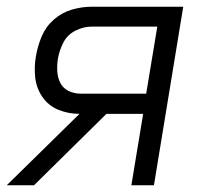

<svg xmlns="http://www.w3.org/2000/svg" viewBox="-22 -550 618 570"><path d="M-2 0H79L294 -212H403L368 0H435L522 -530H249Q221 -530 191.5 -521.5Q162 -513 138 -492Q114 -471 102 -442.5Q90 -414 85 -385Q79 -353 82.5 -320.5Q86 -288 104 -262Q122 -236 151.5 -224Q181 -212 214 -212ZM217 -272Q198 -272 181.5 -280Q165 -288 157 -304Q149 -320 148 -339Q147 -358 150 -376Q154 -400 166 -423.5Q178 -447 202 -459Q226 -471 250 -471H445L412 -272Z"/></svg>

Font: Iosevka Sparkle Light Oblique
Style: Regular
Weight: 300
Italic angle: -9°
Designer: Belleve Invis
Foundry: Belleve Invis
Version: Version 4.5.0; ttfautohint (v1.8.3)